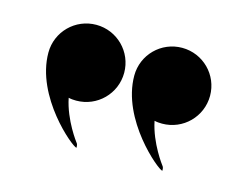

<svg xmlns="http://www.w3.org/2000/svg" viewBox="-55 -886 590 460"><g transform="rotate(15 240.5 -655.5)"><path d="M134 -616C186 -616 228 -658 228 -710C228 -762 186 -804 134 -804C82 -804 40 -762 40 -710C40 -601 154 -507 164 -507C164 -511 164 -516 161 -519C161 -519 125.5 -565 115 -618C121 -616.5 127.5 -616 134 -616ZM347 -616C399 -616 441 -658 441 -710C441 -762 399 -804 347 -804C295 -804 253 -762 253 -710C253 -601 367 -507 377 -507C377 -511 377 -516 374 -519C374 -519 338.5 -565 328 -618C334 -616.5 340.5 -616 347 -616Z"/></g></svg>

Font: Beautique Display Medium
Style: Bold
Weight: 900
Designer: Nhat-Quang Ngo
Version: Version 1.100;Glyphs 3.2.3 (3260)